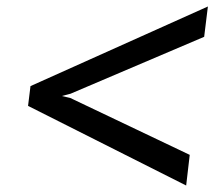

<svg xmlns="http://www.w3.org/2000/svg" viewBox="-20 -572 661 592"><path d="M554 0 66.5 -245.5 74 -306.5 621 -552 609.5 -458.5 197.5 -283 170.5 -276 196.5 -270 565 -94.5Z"/></svg>

Font: Expletus Sans Medium
Style: Italic
Weight: 500
Italic angle: -7°
Version: Version 7.500